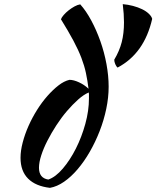

<svg xmlns="http://www.w3.org/2000/svg" viewBox="-20 -852 754 926"><path d="M315 -467Q335 -467 361 -455Q387 -443 407 -424Q402 -464 394.5 -499.5Q387 -535 372.5 -573Q358 -611 334 -656Q310 -701 274 -759Q277 -768 287.5 -780Q298 -792 311.5 -802.5Q325 -813 339.5 -821Q354 -829 367 -831Q395 -800 420 -753.5Q445 -707 464 -653.5Q483 -600 493.5 -543Q504 -486 504 -434Q504 -382 492.5 -327Q481 -272 460.5 -219.5Q440 -167 413 -120Q386 -73 354.5 -36Q323 1 289 24.5Q255 48 221 54Q152 46 115.5 9.5Q79 -27 79 -91Q79 -125 89.5 -165Q100 -205 117.5 -244.5Q135 -284 158.5 -321.5Q182 -359 208.5 -389Q235 -419 262 -440Q289 -461 315 -467ZM213 14Q248 2 283 -39Q318 -80 346 -135.5Q374 -191 391.5 -254.5Q409 -318 409 -377Q409 -394 409 -398Q409 -402 408 -406Q384 -396 357 -372Q330 -348 303 -316.5Q276 -285 252 -248Q228 -211 209 -174Q190 -137 179 -103Q168 -69 168 -43Q168 7 213 14ZM547 -526Q541 -531 536 -542.5Q531 -554 531 -564Q556 -606 567 -648.5Q578 -691 578 -744Q578 -784 572 -832Q597 -830 621.5 -823.5Q646 -817 665.5 -807.5Q685 -798 698 -785.5Q711 -773 714 -761Q676 -594 547 -526Z"/></svg>

Font: Sweet Mavka Script
Style: Regular
Weight: 500
Designer: Pablo Impallari/Anastassiya Vishnevskaya
Foundry: Pablo Impallari/ Anastassiya Vishnevskaya
Version: Version 2.0/www.impallari.com/   behance.net/sweetcherry